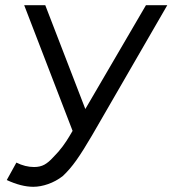

<svg xmlns="http://www.w3.org/2000/svg" viewBox="-20 -704 663 738"><path d="M6 -12 43 -79Q77 -62 111 -62Q134 -62 150.5 -71Q167 -80 185 -100Q206 -121 221 -141.5Q236 -162 246 -179Q256 -196 259 -201L73 -684H154L308 -285L541 -684H623L334 -184Q299 -124 273.5 -88Q248 -52 221 -27Q195 -7 165 3.5Q135 14 108 14Q62 14 6 -12Z"/></svg>

Font: Bellota Text
Style: Bold Italic
Weight: 700
Italic angle: -7.5°
Designer: Kemie Guaida
Foundry: Kemie Guaida
Version: Version 4.001